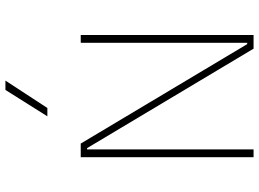

<svg xmlns="http://www.w3.org/2000/svg" viewBox="-146 -828 973 722"><g transform="rotate(-90 341.0 -466.5)"><path d="M364.3 -933.1 265.1 -775.4H296.4L399.4 -933.1ZM541.5 -649.9V-23.9H536.6L162.6 -649.9H111.3V0H140.6V-626H145.5L519.5 0H570.8V-649.9Z"/></g></svg>

Font: Estedad VF
Style: Regular
Weight: 100
Designer: Amin Abedi
Version: Version 7.3